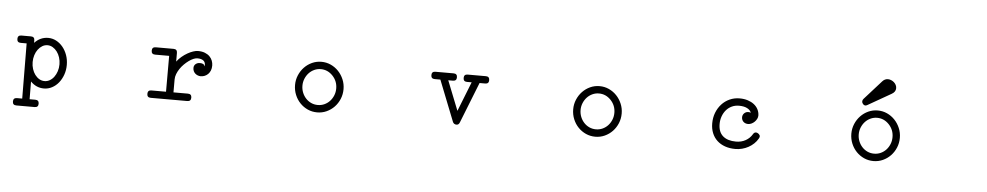

<svg xmlns="http://www.w3.org/2000/svg" viewBox="-44 -1085 8517 1656"><g transform="rotate(5 4214.5 -257.5)"><path d="M229 119.6H278.3Q310.1 119.6 310.1 151.4Q310.1 183.1 278.3 183.1H197.8H194.3H119.6Q87.4 183.1 87.4 151.4Q87.4 119.6 119.6 119.6H165L161.6 -357.9H110.4Q78.6 -357.9 78.6 -389.6Q78.6 -421.4 110.4 -421.4H193.4Q225.1 -421.4 225.1 -389.6V-368.2Q275.4 -421.4 343.3 -421.4Q380.4 -421.4 413.1 -404.1Q445.8 -386.7 470.2 -356.9Q494.6 -327.1 508.8 -287.4Q522.9 -247.6 522.9 -202.6Q522.9 -157.7 508.8 -117.9Q494.6 -78.1 470.5 -48.1Q446.3 -18.1 413.3 -0.7Q380.4 16.6 343.3 16.6Q276.9 16.6 228 -33.7ZM343.3 -47.4Q367.2 -47.4 388.4 -59.6Q409.7 -71.8 425.3 -93Q440.9 -114.3 450.2 -142.3Q459.5 -170.4 459.5 -202.6Q459.5 -233.9 450.4 -262Q441.4 -290 425.5 -311.3Q409.7 -332.5 388.4 -345.2Q367.2 -357.9 343.3 -357.9Q318.8 -357.9 297.9 -345.5Q276.9 -333 261 -311.8Q245.1 -290.5 236.1 -262.2Q227.1 -233.9 227.1 -202.6Q227.1 -170.9 236.1 -142.6Q245.1 -114.3 261 -93Q276.9 -71.8 297.9 -59.6Q318.8 -47.4 343.3 -47.4Z M1273.9 -357.9Q1241.7 -357.9 1241.7 -389.6Q1241.7 -421.4 1273.9 -421.4H1427.7Q1460 -421.4 1460 -389.6V-314Q1478 -337.9 1501.5 -357.7Q1524.9 -377.4 1549.8 -391.6Q1574.7 -405.8 1598.4 -413.6Q1622.1 -421.4 1640.1 -421.4Q1674.8 -421.4 1700 -411.4Q1725.1 -401.4 1741.2 -385.3Q1757.3 -369.1 1765.1 -348.6Q1772.9 -328.1 1772.9 -307.1Q1772.9 -282.7 1765.4 -263.9Q1757.8 -245.1 1744.9 -232.4Q1731.9 -219.7 1715.6 -213.1Q1699.2 -206.5 1681.6 -206.5Q1668.5 -206.5 1656.2 -211.2Q1644 -215.8 1634.5 -224.1Q1625 -232.4 1619.1 -244.6Q1613.3 -256.8 1613.3 -272.5Q1613.3 -293.5 1628.4 -306.4Q1643.6 -319.3 1665.5 -319.3Q1682.1 -319.3 1692.9 -314Q1703.6 -308.6 1707.5 -294.4Q1709 -300.8 1709 -306.2Q1709 -332 1691.2 -345Q1673.3 -357.9 1640.1 -357.9Q1625 -357.9 1606 -349.9Q1586.9 -341.8 1566.9 -327.4Q1546.9 -313 1527.6 -293.9Q1508.3 -274.9 1493.4 -252.7Q1478.5 -230.5 1469.2 -206.5Q1460 -182.6 1460 -158.7V-47.4H1585Q1617.2 -47.4 1617.2 -15.1Q1617.2 16.6 1585 16.6H1268.6Q1236.8 16.6 1236.8 -15.1Q1236.8 -47.4 1268.6 -47.4H1395.5V-357.9Z M2709 -421.4Q2752 -421.4 2790 -404.1Q2828.1 -386.7 2856.7 -356.7Q2885.3 -326.7 2902.1 -286.9Q2918.9 -247.1 2918.9 -202.6Q2918.9 -157.2 2902.3 -117.4Q2885.7 -77.6 2857.2 -47.9Q2828.6 -18.1 2790.3 -0.7Q2752 16.6 2709 16.6Q2665.5 16.6 2627.4 -0.5Q2589.4 -17.6 2560.8 -47.4Q2532.2 -77.1 2515.6 -117.2Q2499 -157.2 2499 -202.6Q2499 -247.6 2515.9 -287.4Q2532.7 -327.1 2561.3 -356.9Q2589.8 -386.7 2627.9 -404.1Q2666 -421.4 2709 -421.4ZM2812 -312.5Q2768.6 -357.9 2709 -357.9Q2679.2 -357.9 2652.6 -345.7Q2626 -333.5 2606.2 -312.3Q2586.4 -291 2574.7 -262.7Q2563 -234.4 2563 -202.6Q2563 -170.9 2574.2 -142.8Q2585.4 -114.7 2605 -93.5Q2624.5 -72.3 2651.1 -59.8Q2677.7 -47.4 2709 -47.4Q2739.7 -47.4 2766.4 -59.6Q2793 -71.8 2812.7 -93Q2832.5 -114.3 2844 -142.6Q2855.5 -170.9 2855.5 -202.6Q2855.5 -266.6 2812 -312.5Z M3694.8 -357.9Q3663.1 -357.9 3663.1 -389.6Q3663.1 -421.4 3694.8 -421.4H3852.5Q3884.3 -421.4 3884.3 -389.6Q3884.3 -357.9 3852.5 -357.9H3812L3913.6 -102.1L4014.6 -357.9H3974.1Q3942.4 -357.9 3942.4 -389.6Q3942.4 -421.4 3974.1 -421.4H4132.3Q4163.6 -421.4 4163.6 -389.6Q4163.6 -357.9 4132.3 -357.9H4083L3942.9 -3.4Q3934.6 17.1 3916.5 17.1Q3905.8 17.6 3896.7 12Q3887.7 6.3 3883.8 -3.4L3743.7 -357.9Z M5117.2 -421.4Q5160.2 -421.4 5198.2 -404.1Q5236.3 -386.7 5264.9 -356.7Q5293.5 -326.7 5310.3 -286.9Q5327.1 -247.1 5327.1 -202.6Q5327.1 -157.2 5310.5 -117.4Q5293.9 -77.6 5265.4 -47.9Q5236.8 -18.1 5198.5 -0.7Q5160.2 16.6 5117.2 16.6Q5073.7 16.6 5035.6 -0.5Q4997.6 -17.6 4969 -47.4Q4940.4 -77.1 4923.8 -117.2Q4907.2 -157.2 4907.2 -202.6Q4907.2 -247.6 4924.1 -287.4Q4940.9 -327.1 4969.5 -356.9Q4998 -386.7 5036.1 -404.1Q5074.2 -421.4 5117.2 -421.4ZM5220.2 -312.5Q5176.8 -357.9 5117.2 -357.9Q5087.4 -357.9 5060.8 -345.7Q5034.2 -333.5 5014.4 -312.3Q4994.6 -291 4982.9 -262.7Q4971.2 -234.4 4971.2 -202.6Q4971.2 -170.9 4982.4 -142.8Q4993.7 -114.7 5013.2 -93.5Q5032.7 -72.3 5059.3 -59.8Q5085.9 -47.4 5117.2 -47.4Q5147.9 -47.4 5174.6 -59.6Q5201.2 -71.8 5220.9 -93Q5240.7 -114.3 5252.2 -142.6Q5263.7 -170.9 5263.7 -202.6Q5263.7 -266.6 5220.2 -312.5Z M6470.2 -123.5Q6480 -140.6 6494.6 -140.6Q6502 -140.6 6508.3 -137.7Q6514.6 -134.8 6519.8 -130.4Q6524.9 -126 6527.8 -120.6Q6530.8 -115.2 6530.8 -110.4Q6530.8 -102.1 6524.9 -91.8Q6510.3 -65.9 6489 -45.9Q6467.8 -25.9 6442.1 -12Q6416.5 2 6387.7 9.3Q6358.9 16.6 6330.1 16.6Q6280.3 16.6 6240.2 2.4Q6200.2 -11.7 6171.6 -38.1Q6143.1 -64.5 6127.7 -102.1Q6112.3 -139.6 6112.3 -186.5Q6112.3 -236.3 6128.9 -279.1Q6145.5 -321.8 6174.6 -353.5Q6203.6 -385.3 6243.4 -403.3Q6283.2 -421.4 6330.1 -421.4Q6368.7 -421.4 6400.4 -411.1Q6432.1 -400.9 6454.6 -383.3Q6477.1 -365.7 6489.5 -341.8Q6502 -317.9 6502.9 -290V-288.6V-288.1Q6502.9 -272.9 6495.6 -258.8Q6488.3 -244.6 6476.8 -233.2Q6465.3 -221.7 6450.9 -214.8Q6436.5 -208 6422.4 -207.5H6420.9Q6409.2 -207.5 6398.9 -211.2Q6388.7 -214.8 6381.1 -221.7Q6373.5 -228.5 6368.9 -238.5Q6364.3 -248.5 6364.3 -261.2Q6364.3 -271.5 6368.2 -280.5Q6372.1 -289.6 6378.9 -296.1Q6385.7 -302.7 6394.5 -306.6Q6403.3 -310.5 6413.6 -310.5Q6418.9 -310.5 6424.8 -309.6Q6430.7 -308.6 6436 -306.2Q6426.8 -330.6 6399.4 -344.2Q6372.1 -357.9 6330.1 -357.9Q6295.4 -357.9 6267.1 -344.5Q6238.8 -331.1 6218.8 -307.6Q6198.7 -284.2 6187.5 -252.9Q6176.3 -221.7 6176.3 -186.5Q6176.3 -117.2 6216.6 -82.3Q6256.8 -47.4 6330.1 -47.4Q6376 -47.4 6412.6 -67.6Q6449.2 -87.9 6470.2 -123.5Z M7525.4 -421.4Q7568.4 -421.4 7606.4 -404.1Q7644.5 -386.7 7673.1 -356.7Q7701.7 -326.7 7718.5 -286.9Q7735.4 -247.1 7735.4 -202.6Q7735.4 -157.2 7718.8 -117.4Q7702.1 -77.6 7673.6 -47.9Q7645 -18.1 7606.7 -0.7Q7568.4 16.6 7525.4 16.6Q7481.9 16.6 7443.8 -0.5Q7405.8 -17.6 7377.2 -47.4Q7348.6 -77.1 7332 -117.2Q7315.4 -157.2 7315.4 -202.6Q7315.4 -247.6 7332.3 -287.4Q7349.1 -327.1 7377.7 -356.9Q7406.2 -386.7 7444.3 -404.1Q7482.4 -421.4 7525.4 -421.4ZM7628.4 -312.5Q7585 -357.9 7525.4 -357.9Q7495.6 -357.9 7469 -345.7Q7442.4 -333.5 7422.6 -312.3Q7402.8 -291 7391.1 -262.7Q7379.4 -234.4 7379.4 -202.6Q7379.4 -170.9 7390.6 -142.8Q7401.9 -114.7 7421.4 -93.5Q7440.9 -72.3 7467.5 -59.8Q7494.1 -47.4 7525.4 -47.4Q7556.2 -47.4 7582.8 -59.6Q7609.4 -71.8 7629.2 -93Q7648.9 -114.3 7660.4 -142.6Q7671.9 -170.9 7671.9 -202.6Q7671.9 -266.6 7628.4 -312.5ZM7394 -510.3 7541.5 -674.8Q7562 -697.8 7589.4 -697.8Q7603.5 -697.8 7617.2 -692.1Q7630.9 -686.5 7641.8 -677Q7652.8 -667.5 7659.7 -654.3Q7666.5 -641.1 7666.5 -626.5Q7666.5 -594.7 7633.3 -575.7L7432.6 -460.9Q7427.2 -458 7422.9 -456.3Q7418.5 -454.6 7414.1 -454.6Q7409.7 -454.6 7404.5 -457Q7399.4 -459.5 7395 -463.9Q7390.6 -468.3 7387.7 -474.6Q7384.8 -481 7384.8 -488.3Q7384.8 -500.5 7394 -510.3Z"/></g></svg>

Font: Erica Type
Style: Italic
Weight: 400
Monospace: yes
Designer: Peter Wiegel
Foundry: Peter Wiegel
Version: Version 1.000 2010 initial release